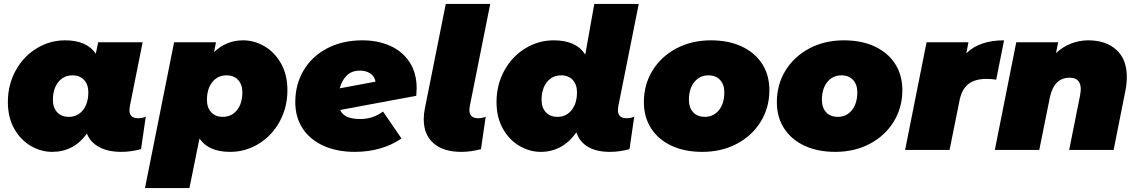

<svg xmlns="http://www.w3.org/2000/svg" viewBox="-20 -762 5784 976"><path d="M721 -169 697 -4Q647 10 597 10Q528 10 483 -15Q438 -40 422 -83Q355 10 245 10Q189 10 137 -20Q85 -50 52.5 -107.5Q20 -165 20 -243Q20 -331 59.5 -403Q99 -475 166 -516Q233 -557 311 -557Q421 -557 467 -489L479 -547H705L640 -222Q638 -206 638 -202Q638 -161 682 -161Q705 -161 721 -169ZM429 -293Q429 -332 407.5 -355.5Q386 -379 348 -379Q304 -379 276.5 -345Q249 -311 249 -254Q249 -215 270.5 -191.5Q292 -168 330 -168Q374 -168 401.5 -202Q429 -236 429 -293Z M1441 -304Q1441 -216 1401.5 -144Q1362 -72 1295 -31Q1228 10 1150 10Q1040 10 994 -58L943 194H717L865 -547H1078L1068 -497Q1130 -557 1216 -557Q1272 -557 1324 -527Q1376 -497 1408.5 -439.5Q1441 -382 1441 -304ZM1212 -293Q1212 -332 1190.5 -355.5Q1169 -379 1131 -379Q1087 -379 1059.5 -345Q1032 -311 1032 -254Q1032 -215 1053.5 -191.5Q1075 -168 1113 -168Q1157 -168 1184.5 -202Q1212 -236 1212 -293Z M2098 -313Q2098 -301 2096 -275L1709 -203Q1720 -179 1745 -168Q1770 -157 1811 -157Q1876 -157 1927 -195L2021 -58Q1921 10 1783 10Q1693 10 1624.5 -21Q1556 -52 1518.5 -109Q1481 -166 1481 -243Q1481 -333 1523.5 -404.5Q1566 -476 1643.5 -516.5Q1721 -557 1822 -557Q1901 -557 1963.5 -529Q2026 -501 2062 -446Q2098 -391 2098 -313ZM1707 -313 1889 -347Q1884 -374 1862.5 -388.5Q1841 -403 1810 -403Q1768 -403 1743 -378.5Q1718 -354 1707 -313Z M2134 -156Q2134 -182 2140 -212L2246 -742H2472L2368 -222Q2366 -208 2366 -203Q2366 -161 2410 -161Q2433 -161 2449 -169L2425 -4Q2375 10 2325 10Q2234 10 2184 -33.5Q2134 -77 2134 -156Z M3121 -203Q3121 -161 3165 -161Q3188 -161 3204 -169L3180 -4Q3130 10 3080 10Q3012 10 2969 -15.5Q2926 -41 2910 -89Q2839 10 2729 10Q2673 10 2621 -20Q2569 -50 2536.5 -107.5Q2504 -165 2504 -243Q2504 -331 2543.5 -403Q2583 -475 2650 -516Q2717 -557 2795 -557Q2910 -557 2955 -484L3001 -742H3227L3123 -222Q3121 -208 3121 -203ZM2913 -293Q2913 -332 2891.5 -355.5Q2870 -379 2832 -379Q2788 -379 2760.5 -345Q2733 -311 2733 -254Q2733 -215 2754.5 -191.5Q2776 -168 2814 -168Q2858 -168 2885.5 -202Q2913 -236 2913 -293Z M3253 -243Q3253 -332 3297 -403.5Q3341 -475 3418.5 -516Q3496 -557 3594 -557Q3684 -557 3751 -525.5Q3818 -494 3854.5 -437Q3891 -380 3891 -304Q3891 -215 3847 -143.5Q3803 -72 3725.5 -31Q3648 10 3550 10Q3460 10 3393 -21.5Q3326 -53 3289.5 -110Q3253 -167 3253 -243ZM3662 -293Q3662 -332 3640.5 -355.5Q3619 -379 3581 -379Q3537 -379 3509.5 -345Q3482 -311 3482 -254Q3482 -215 3503.5 -191.5Q3525 -168 3563 -168Q3607 -168 3634.5 -202Q3662 -236 3662 -293Z M3929 -243Q3929 -332 3973 -403.5Q4017 -475 4094.5 -516Q4172 -557 4270 -557Q4360 -557 4427 -525.5Q4494 -494 4530.5 -437Q4567 -380 4567 -304Q4567 -215 4523 -143.5Q4479 -72 4401.5 -31Q4324 10 4226 10Q4136 10 4069 -21.5Q4002 -53 3965.5 -110Q3929 -167 3929 -243ZM4338 -293Q4338 -332 4316.5 -355.5Q4295 -379 4257 -379Q4213 -379 4185.5 -345Q4158 -311 4158 -254Q4158 -215 4179.5 -191.5Q4201 -168 4239 -168Q4283 -168 4310.5 -202Q4338 -236 4338 -293Z M5084 -557 5044 -357Q5019 -361 4995 -361Q4937 -361 4903.5 -335.5Q4870 -310 4858 -253L4807 0H4581L4690 -547H4903L4892 -491Q4959 -557 5084 -557Z M5708 -371Q5708 -337 5701 -302L5641 0H5415L5470 -275Q5474 -299 5474 -308Q5474 -367 5417 -367Q5337 -367 5316 -263L5263 0H5037L5146 -547H5359L5348 -492Q5383 -525 5425.5 -541Q5468 -557 5512 -557Q5601 -557 5654.5 -509Q5708 -461 5708 -371Z"/></svg>

Font: Montserrat Alternates Black
Style: Italic
Weight: 900
Italic angle: -11.3°
Designer: Julieta Ulanovsky
Foundry: Julieta Ulanovsky
Version: Version 7.200